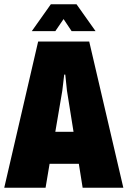

<svg xmlns="http://www.w3.org/2000/svg" viewBox="-28 -886 602 906"><path d="M344 -113H206L187 0H-8L152 -690H393L554 0H362ZM319 -264 288 -458 280 -534H275L266 -458L233 -264ZM212 -866H333L423 -739H310L272 -796L233 -739H122Z"/></svg>

Font: Decalotype Black
Style: Regular
Weight: 900
Designer: Alfredo Marco Pradil
Foundry: Alfredo Marco Pradil
Version: Version 1.0